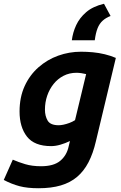

<svg xmlns="http://www.w3.org/2000/svg" viewBox="-61 -813 641 1021"><path d="M144 188Q84 188 42.5 177Q1 166 -41 144L7 36Q36 49 73 60Q110 71 157 71Q225 71 259.5 42Q294 13 304 -34L311 -63Q286 -51 260 -43.5Q234 -36 211 -36Q122 -36 82.5 -86.5Q43 -137 43 -220Q43 -296 70 -355Q97 -414 143.5 -455Q190 -496 248.5 -517Q307 -538 370 -538Q401 -538 433 -535Q465 -532 496 -524.5Q527 -517 555 -505L449 -62Q434 3 409.5 50Q385 97 349 127.5Q313 158 262.5 173Q212 188 144 188ZM251 -147Q262 -147 276.5 -150Q291 -153 307.5 -159Q324 -165 338 -174L397 -419Q384 -422 371 -424Q358 -426 346 -426Q308 -426 277 -410Q246 -394 224 -366.5Q202 -339 190 -304Q178 -269 178 -230Q178 -196 192.5 -171.5Q207 -147 251 -147ZM321 -599Q326 -640 344 -679Q362 -718 397.5 -748.5Q433 -779 492 -793L527 -728Q503 -719 485.5 -703.5Q468 -688 458 -663Q448 -638 443 -599Z"/></svg>

Font: Ubuntu Sans Mono
Style: Italic
Weight: 400
Italic angle: -13.5°
Monospace: yes
Designer: Dalton Maag Ltd
Foundry: Dalton Maag Ltd
Version: Version 1.006